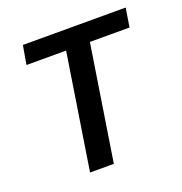

<svg xmlns="http://www.w3.org/2000/svg" viewBox="-97 -576 625 660"><g transform="rotate(-20 216.0 -245.5)"><path d="M123 0 189 -422H44L56 -491H432L421 -422H276L210 0Z"/></g></svg>

Font: Nunito Sans 10pt Condensed Medium
Style: Italic
Weight: 500
Width: 3
Italic angle: -9°
Designer: Vernon Adams
Foundry: Vernon Adams
Version: Version 3.101;gftools[0.9.27]